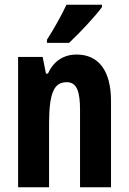

<svg xmlns="http://www.w3.org/2000/svg" viewBox="-20 -786 541 806"><path d="M408 -756V-766H259C238 -722 211 -672 177 -619V-606H270C316 -649 381 -719 408 -756ZM302 -557C246 -557 205 -529 181 -477H173L159 -547H56V0H186V-263C186 -393 205 -441 260 -441C303 -441 316 -401 316 -324V0H446V-362C446 -489 394 -557 302 -557Z"/></svg>

Font: Noto Sans Georgian ExtraCondensed Bold
Style: Regular
Weight: 700
Width: 2
Designer: Monotype Design Team, Akaki Razmadze
Foundry: Google LLC
Version: Version 2.005